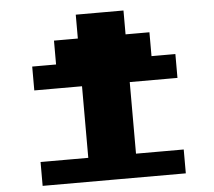

<svg xmlns="http://www.w3.org/2000/svg" viewBox="-58 -1064 1116 1002"><g transform="rotate(-5 500.0 -562.5)"><path d="M375 -937.5V-1000H500H625V-937.5V-875H687.5H750V-812.5V-750H812.5H875V-687.5V-625H750H625V-437.5V-250H750H875V-187.5V-125H500H125V-187.5V-250H250H375V-437.5V-625H250H125V-687.5V-750H187.5H250V-812.5V-875H312.5H375Z"/></g></svg>

Font: Press Start 2P
Style: Regular
Weight: 500
Monospace: yes
Version: Version 2.14